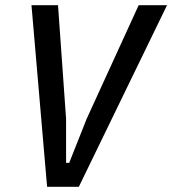

<svg xmlns="http://www.w3.org/2000/svg" viewBox="-20 -718 662 738"><path d="M161 0 101 -698H203L234 -261V-92H246L313 -261L513 -698H622L283 0Z"/></svg>

Font: IBM Plex Sans Cond Medm
Style: Italic
Weight: 500
Width: 3
Italic angle: -11°
Designer: Mike Abbink, Paul van der Laan, Pieter van Rosmalen
Foundry: Bold Monday
Version: Version 1.3